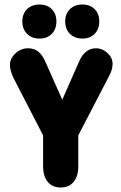

<svg xmlns="http://www.w3.org/2000/svg" viewBox="-20 -820 538 851"><path d="M171 -220V-84Q171 -39 191.5 -14Q212 11 249 11Q286 11 306.5 -14Q327 -39 327 -84V-220L463 -482Q479 -511 479 -537Q479 -564 456.5 -585Q434 -606 405 -606Q356 -606 330 -546L256 -378L183 -542Q169 -576 150 -591Q131 -606 104 -606Q73 -606 48.5 -583.5Q24 -561 24 -532Q24 -508 40 -474ZM155 -800Q121 -800 100 -779.5Q79 -759 79 -725Q79 -691 100 -670Q121 -649 155 -649Q189 -649 209.5 -670Q230 -691 230 -725Q230 -759 209.5 -779.5Q189 -800 155 -800ZM345 -800Q311 -800 290 -779.5Q269 -759 269 -725Q269 -691 290 -670Q311 -649 345 -649Q379 -649 399.5 -670Q420 -691 420 -725Q420 -759 399.5 -779.5Q379 -800 345 -800Z"/></svg>

Font: Beiruti Black
Style: Regular
Weight: 900
Designer: Arlette Boutros
Foundry: Boutros
Version: Version 1.41